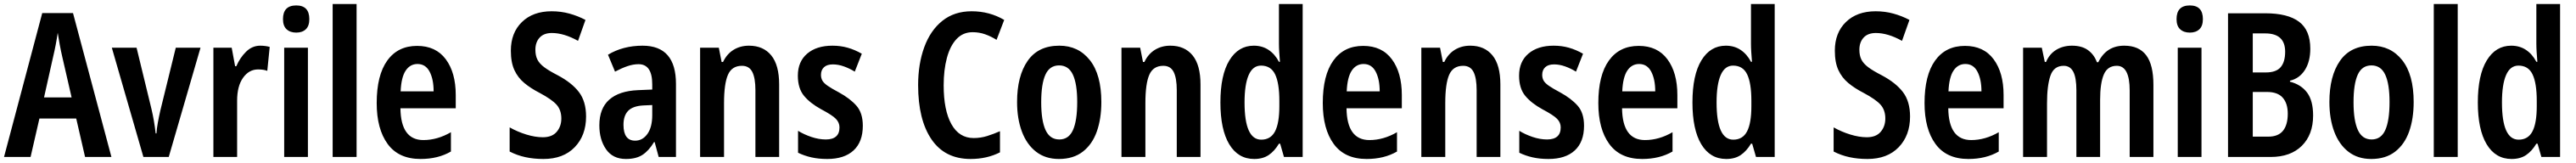

<svg xmlns="http://www.w3.org/2000/svg" viewBox="-20 -780 12810 810"><path d="M403 0 359 -191H176L132 0H0L190 -715H343L534 0ZM336 -296 290 -496Q283 -526 277 -558Q271 -590 267 -617Q263 -589 257 -557.5Q251 -526 244 -497L199 -296Z M693 0 536 -543H659L733 -239Q747 -180 754 -117H758Q759 -139 764.5 -169Q770 -199 777 -230L854 -543H977L819 0Z M1274 -553Q1298 -553 1321 -547L1309 -428Q1291 -435 1263 -435Q1218 -435 1188.5 -393.5Q1159 -352 1159 -280V0H1041V-543H1132L1149 -451H1155Q1173 -493 1203.5 -523Q1234 -553 1274 -553Z M1453 -753Q1518 -753 1518 -685Q1518 -651 1500.5 -634.5Q1483 -618 1453 -618Q1423 -618 1405 -634.5Q1387 -651 1387 -685Q1387 -753 1453 -753ZM1511 -543V0H1393V-543Z M1753 0H1634V-760H1753Z M2054 -552Q2147 -552 2196.5 -485.5Q2246 -419 2246 -308V-242H1971Q1973 -84 2085 -84Q2155 -84 2222 -123V-27Q2158 10 2071 10Q1962 10 1907.5 -64.5Q1853 -139 1853 -268Q1853 -406 1905.5 -479Q1958 -552 2054 -552ZM2056 -462Q2019 -462 1997 -429Q1975 -396 1972 -326H2136Q2136 -386 2116 -424Q2096 -462 2056 -462Z M2894 -201Q2894 -107 2837.5 -48.5Q2781 10 2682 10Q2634 10 2592.5 1Q2551 -8 2514 -27V-147Q2553 -125 2597 -111.5Q2641 -98 2679 -98Q2725 -98 2748 -125Q2771 -152 2771 -191Q2771 -233 2747.5 -259.5Q2724 -286 2662 -319Q2619 -341 2587 -367.5Q2555 -394 2537.5 -432Q2520 -470 2520 -528Q2520 -617 2575 -670.5Q2630 -724 2723 -724Q2769 -724 2811 -712.5Q2853 -701 2891 -681L2854 -577Q2784 -616 2724 -616Q2684 -616 2663 -593Q2642 -570 2642 -533Q2642 -504 2652 -484Q2662 -464 2686 -446Q2710 -428 2753 -406Q2823 -369 2858.5 -322.5Q2894 -276 2894 -201Z M3175 -553Q3341 -553 3341 -363V0H3255L3235 -74H3232Q3206 -31 3174.5 -10.5Q3143 10 3092 10Q3027 10 2993.5 -38Q2960 -86 2960 -157Q2960 -241 3009 -284.5Q3058 -328 3152 -332L3223 -335V-361Q3223 -461 3155 -461Q3128 -461 3099 -451Q3070 -441 3038 -424L3003 -508Q3039 -530 3082.5 -541.5Q3126 -553 3175 -553ZM3223 -258 3178 -256Q3126 -253 3103 -229Q3080 -205 3080 -160Q3080 -81 3138 -81Q3175 -81 3199 -114.5Q3223 -148 3223 -208Z M3704 -553Q3775 -553 3814.5 -505Q3854 -457 3854 -360V0H3736V-332Q3736 -392 3720.5 -422.5Q3705 -453 3669 -453Q3619 -453 3599.5 -408.5Q3580 -364 3580 -268V0H3461V-543H3554L3568 -472H3575Q3594 -512 3627.5 -532.5Q3661 -553 3704 -553Z M4270 -155Q4270 -75 4224 -32.5Q4178 10 4093 10Q4050 10 4014.5 2Q3979 -6 3948 -21V-130Q3977 -112 4014 -99.5Q4051 -87 4086 -87Q4154 -87 4154 -147Q4154 -171 4136 -189.5Q4118 -208 4063 -237Q4008 -267 3977.5 -304Q3947 -341 3947 -404Q3947 -474 3993.5 -513.5Q4040 -553 4119 -553Q4159 -553 4194.5 -543Q4230 -533 4265 -513L4230 -424Q4204 -440 4176 -450Q4148 -460 4121 -460Q4092 -460 4077 -446Q4062 -432 4062 -408Q4062 -392 4069 -379.5Q4076 -367 4095.5 -353.5Q4115 -340 4151 -321Q4206 -291 4238 -255Q4270 -219 4270 -155Z M4816 -620Q4768 -620 4736 -586Q4704 -552 4688 -492Q4672 -432 4672 -356Q4672 -232 4710.5 -163Q4749 -94 4821 -94Q4856 -94 4888 -104Q4920 -114 4952 -128V-23Q4887 10 4806 10Q4678 10 4611.5 -87.5Q4545 -185 4545 -357Q4545 -462 4575.5 -545.5Q4606 -629 4665.5 -676.5Q4725 -724 4811 -724Q4900 -724 4973 -681L4935 -582Q4908 -599 4878.5 -609.5Q4849 -620 4816 -620Z M5456 -273Q5456 -190 5433.5 -126.5Q5411 -63 5364 -26.5Q5317 10 5245 10Q5178 10 5131.5 -26Q5085 -62 5061 -126Q5037 -190 5037 -273Q5037 -402 5089.5 -477.5Q5142 -553 5247 -553Q5342 -553 5399 -481Q5456 -409 5456 -273ZM5157 -272Q5157 -181 5178.5 -134Q5200 -87 5247 -87Q5294 -87 5315 -134Q5336 -181 5336 -273Q5336 -363 5314.5 -409Q5293 -455 5246 -455Q5199 -455 5178 -409Q5157 -363 5157 -272Z M5799 -553Q5870 -553 5909.5 -505Q5949 -457 5949 -360V0H5831V-332Q5831 -392 5815.5 -422.5Q5800 -453 5764 -453Q5714 -453 5694.5 -408.5Q5675 -364 5675 -268V0H5556V-543H5649L5663 -472H5670Q5689 -512 5722.5 -532.5Q5756 -553 5799 -553Z M6216 10Q6136 10 6092 -63Q6048 -136 6048 -271Q6048 -407 6092.5 -480Q6137 -553 6214 -553Q6256 -553 6287.5 -532Q6319 -511 6339 -473H6344Q6342 -497 6340.5 -520.5Q6339 -544 6339 -563V-760H6457V0H6364L6345 -66H6339Q6317 -29 6288 -9.5Q6259 10 6216 10ZM6251 -86Q6298 -86 6319.5 -127Q6341 -168 6341 -252V-279Q6341 -367 6320 -410.5Q6299 -454 6250 -454Q6209 -454 6188.5 -407Q6168 -360 6168 -271Q6168 -86 6251 -86Z M6758 -552Q6851 -552 6900.5 -485.5Q6950 -419 6950 -308V-242H6675Q6677 -84 6789 -84Q6859 -84 6926 -123V-27Q6862 10 6775 10Q6666 10 6611.5 -64.5Q6557 -139 6557 -268Q6557 -406 6609.5 -479Q6662 -552 6758 -552ZM6760 -462Q6723 -462 6701 -429Q6679 -396 6676 -326H6840Q6840 -386 6820 -424Q6800 -462 6760 -462Z M7290 -553Q7361 -553 7400.5 -505Q7440 -457 7440 -360V0H7322V-332Q7322 -392 7306.5 -422.5Q7291 -453 7255 -453Q7205 -453 7185.5 -408.5Q7166 -364 7166 -268V0H7047V-543H7140L7154 -472H7161Q7180 -512 7213.5 -532.5Q7247 -553 7290 -553Z M7856 -155Q7856 -75 7810 -32.5Q7764 10 7679 10Q7636 10 7600.5 2Q7565 -6 7534 -21V-130Q7563 -112 7600 -99.5Q7637 -87 7672 -87Q7740 -87 7740 -147Q7740 -171 7722 -189.5Q7704 -208 7649 -237Q7594 -267 7563.5 -304Q7533 -341 7533 -404Q7533 -474 7579.5 -513.5Q7626 -553 7705 -553Q7745 -553 7780.5 -543Q7816 -533 7851 -513L7816 -424Q7790 -440 7762 -450Q7734 -460 7707 -460Q7678 -460 7663 -446Q7648 -432 7648 -408Q7648 -392 7655 -379.5Q7662 -367 7681.5 -353.5Q7701 -340 7737 -321Q7792 -291 7824 -255Q7856 -219 7856 -155Z M8128 -552Q8221 -552 8270.5 -485.5Q8320 -419 8320 -308V-242H8045Q8047 -84 8159 -84Q8229 -84 8296 -123V-27Q8232 10 8145 10Q8036 10 7981.5 -64.5Q7927 -139 7927 -268Q7927 -406 7979.5 -479Q8032 -552 8128 -552ZM8130 -462Q8093 -462 8071 -429Q8049 -396 8046 -326H8210Q8210 -386 8190 -424Q8170 -462 8130 -462Z M8563 10Q8483 10 8439 -63Q8395 -136 8395 -271Q8395 -407 8439.5 -480Q8484 -553 8561 -553Q8603 -553 8634.5 -532Q8666 -511 8686 -473H8691Q8689 -497 8687.5 -520.5Q8686 -544 8686 -563V-760H8804V0H8711L8692 -66H8686Q8664 -29 8635 -9.5Q8606 10 8563 10ZM8598 -86Q8645 -86 8666.5 -127Q8688 -168 8688 -252V-279Q8688 -367 8667 -410.5Q8646 -454 8597 -454Q8556 -454 8535.5 -407Q8515 -360 8515 -271Q8515 -86 8598 -86Z M9477 -201Q9477 -107 9420.5 -48.5Q9364 10 9265 10Q9217 10 9175.5 1Q9134 -8 9097 -27V-147Q9136 -125 9180 -111.5Q9224 -98 9262 -98Q9308 -98 9331 -125Q9354 -152 9354 -191Q9354 -233 9330.5 -259.5Q9307 -286 9245 -319Q9202 -341 9170 -367.5Q9138 -394 9120.5 -432Q9103 -470 9103 -528Q9103 -617 9158 -670.5Q9213 -724 9306 -724Q9352 -724 9394 -712.5Q9436 -701 9474 -681L9437 -577Q9367 -616 9307 -616Q9267 -616 9246 -593Q9225 -570 9225 -533Q9225 -504 9235 -484Q9245 -464 9269 -446Q9293 -428 9336 -406Q9406 -369 9441.5 -322.5Q9477 -276 9477 -201Z M9750 -552Q9843 -552 9892.5 -485.5Q9942 -419 9942 -308V-242H9667Q9669 -84 9781 -84Q9851 -84 9918 -123V-27Q9854 10 9767 10Q9658 10 9603.5 -64.5Q9549 -139 9549 -268Q9549 -406 9601.5 -479Q9654 -552 9750 -552ZM9752 -462Q9715 -462 9693 -429Q9671 -396 9668 -326H9832Q9832 -386 9812 -424Q9792 -462 9752 -462Z M10542 -553Q10615 -553 10651 -505.5Q10687 -458 10687 -358V0H10569V-330Q10569 -453 10505 -453Q10459 -453 10440.5 -410Q10422 -367 10422 -284V0H10304V-331Q10304 -394 10288.5 -423.5Q10273 -453 10241 -453Q10192 -453 10175 -404Q10158 -355 10158 -267V0H10039V-543H10132L10147 -472H10153Q10170 -512 10204 -532.5Q10238 -553 10282 -553Q10331 -553 10361.5 -531Q10392 -509 10406 -471H10413Q10453 -553 10542 -553Z M10868 -753Q10933 -753 10933 -685Q10933 -651 10915.5 -634.5Q10898 -618 10868 -618Q10838 -618 10820 -634.5Q10802 -651 10802 -685Q10802 -753 10868 -753ZM10926 -543V0H10808V-543Z M11058 -714H11243Q11355 -714 11411 -672Q11467 -630 11467 -538Q11467 -474 11440 -432Q11413 -390 11366 -379V-374Q11421 -360 11451 -320Q11481 -280 11481 -206Q11481 -111 11425 -55.5Q11369 0 11270 0H11058ZM11181 -420H11246Q11297 -420 11319.5 -446Q11342 -472 11342 -523Q11342 -614 11243 -614H11181ZM11181 -323V-101H11258Q11308 -101 11331.5 -130.5Q11355 -160 11355 -215Q11355 -266 11330 -294.5Q11305 -323 11252 -323Z M11981 -273Q11981 -190 11958.5 -126.5Q11936 -63 11889 -26.5Q11842 10 11770 10Q11703 10 11656.5 -26Q11610 -62 11586 -126Q11562 -190 11562 -273Q11562 -402 11614.5 -477.5Q11667 -553 11772 -553Q11867 -553 11924 -481Q11981 -409 11981 -273ZM11682 -272Q11682 -181 11703.5 -134Q11725 -87 11772 -87Q11819 -87 11840 -134Q11861 -181 11861 -273Q11861 -363 11839.5 -409Q11818 -455 11771 -455Q11724 -455 11703 -409Q11682 -363 11682 -272Z M12200 0H12081V-760H12200Z M12468 10Q12388 10 12344 -63Q12300 -136 12300 -271Q12300 -407 12344.5 -480Q12389 -553 12466 -553Q12508 -553 12539.5 -532Q12571 -511 12591 -473H12596Q12594 -497 12592.5 -520.5Q12591 -544 12591 -563V-760H12709V0H12616L12597 -66H12591Q12569 -29 12540 -9.5Q12511 10 12468 10ZM12503 -86Q12550 -86 12571.5 -127Q12593 -168 12593 -252V-279Q12593 -367 12572 -410.5Q12551 -454 12502 -454Q12461 -454 12440.5 -407Q12420 -360 12420 -271Q12420 -86 12503 -86Z"/></svg>

Font: Avrile Sans Condensed SemiBold
Style: Regular
Weight: 600
Width: 3
Designer: Monotype Design Team
Foundry: Monotype Imaging Inc.
Version: Version 2.001;September 10, 2019;FontCreator 11.5.0.2425 64-